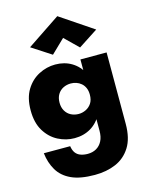

<svg xmlns="http://www.w3.org/2000/svg" viewBox="-142 -839 907 1169"><g transform="rotate(-15 311.0 -254.5)"><path d="M41 34Q48 95 76 142.5Q104 190 160 216Q216 242 308 242Q382 242 440.5 217Q499 192 534 136.5Q569 81 569 -10V-460H404V-10Q404 28 390.5 54Q377 80 353.5 93.5Q330 107 299 107Q275 107 255 100Q235 93 223 77Q211 61 207 34ZM31 -238Q31 -160 62.5 -108.5Q94 -57 143.5 -31.5Q193 -6 247 -6Q305 -6 350 -33Q395 -60 421.5 -112Q448 -164 448 -238Q448 -313 421.5 -364.5Q395 -416 350 -443Q305 -470 247 -470Q193 -470 143.5 -444.5Q94 -419 62.5 -368Q31 -317 31 -238ZM213 -238Q213 -269 226 -290.5Q239 -312 261 -323Q283 -334 309 -334Q326 -334 343 -328.5Q360 -323 374 -311Q388 -299 396 -281Q404 -263 404 -238Q404 -205 390 -184Q376 -163 354 -152.5Q332 -142 309 -142Q283 -142 261 -153Q239 -164 226 -186Q213 -208 213 -238ZM336 -614 421 -531 544 -611 336 -751 127 -611 250 -531Z"/></g></svg>

Font: Jost ExtraBold
Style: Regular
Weight: 800
Version: Version 3.710